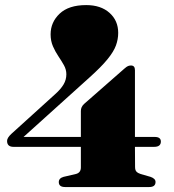

<svg xmlns="http://www.w3.org/2000/svg" viewBox="-20 -754 702 774"><path d="M202.5 -374.5Q225 -394.5 236.2 -413.5Q247.5 -432.5 247.5 -454.5Q247.5 -473.5 237.8 -491Q228 -508.5 215.5 -527Q203 -545.5 193.5 -567.2Q184 -589 184 -615.5Q184 -664.5 220.5 -699Q257 -733.5 327.5 -733.5Q386.5 -733.5 421.5 -702.2Q456.5 -671 456.5 -621.5Q456.5 -596 447.5 -571Q438.5 -546 413.2 -515Q388 -484 340 -441L75 -202H306V-306.5Q306 -323 319 -335L481 -477Q490.5 -485.5 496.2 -487.8Q502 -490 508 -490Q524 -490 524 -471.5V-202H603.5Q628.5 -202 628.5 -183.5Q628.5 -162 601.5 -162H524L524.5 -80.5Q524.5 -68 530.2 -62Q536 -56 547 -52.5L587 -41Q607 -34 607 -20.5Q607 0 581.5 0H242.5Q217 0 217 -20Q217 -35.5 236 -41L285.5 -52.5Q306 -57.5 306 -79V-162H34.5Q8.5 -162 8.5 -186Q8.5 -198.5 26.5 -215Z"/></svg>

Font: Fraunces 72pt S000 Black
Style: Regular
Weight: 900
Version: Version 1.000; ttfautohint (v1.8.3)